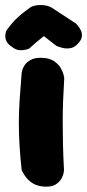

<svg xmlns="http://www.w3.org/2000/svg" viewBox="-40 -724 337 744"><path d="M130 -1Q105 -3 89 -12.5Q73 -22 63 -34.5Q53 -47 48.5 -56Q44 -65 44 -65Q38 -119 35.5 -163Q33 -207 33 -248Q33 -289 36 -335.5Q39 -382 44 -442Q44 -442 46 -451Q48 -460 55.5 -471.5Q63 -483 79 -492Q95 -501 123 -500Q152 -499 169.5 -487Q187 -475 195.5 -460Q204 -445 206.5 -433.5Q209 -422 209 -422Q206 -374 204.5 -333Q203 -292 203 -251.5Q203 -211 204 -165.5Q205 -120 208 -64Q208 -64 206.5 -54Q205 -44 197.5 -31Q190 -18 174.5 -8.5Q159 1 130 -1ZM8 -541Q-9 -552 -14.5 -563.5Q-20 -575 -19.5 -584.5Q-19 -594 -17 -600Q-15 -606 -15 -606Q-2 -624 10 -637.5Q22 -651 36.5 -663.5Q51 -676 73 -692Q82 -700 99 -703Q116 -706 135.5 -703Q155 -700 170 -688L254 -633Q254 -633 260.5 -626Q267 -619 273 -607Q279 -595 277 -581Q275 -567 258 -551Q247 -540 233 -537.5Q219 -535 207 -537.5Q195 -540 187 -543Q179 -546 179 -546L130 -584Q117 -574 101.5 -561Q86 -548 72 -535Q72 -535 62 -532Q52 -529 37.5 -529.5Q23 -530 8 -541Z"/></svg>

Font: Sour Gummy Black ExtraBold
Style: Regular
Weight: 800
Version: Version 1.000